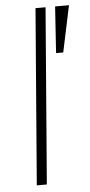

<svg xmlns="http://www.w3.org/2000/svg" viewBox="-53 -768 373 800"><g transform="rotate(-5 133.5 -368.0)"><path d="M127 -736H169L110 0H68ZM196 -542 209 -736H267L226 -542Z"/></g></svg>

Font: Muli ExtraLight
Style: Italic
Weight: 275
Italic angle: -4.541°
Designer: Vernon Adams
Foundry: Vernon Adams
Version: Version 2.001